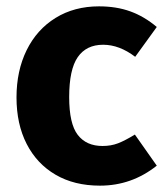

<svg xmlns="http://www.w3.org/2000/svg" viewBox="-20 -568 518 605"><path d="M474 -483 406 -389Q356 -427 305 -427Q252 -427 225 -388Q198 -349 198 -262Q198 -178 225 -143Q252 -108 303 -108Q330 -108 352 -116.5Q374 -125 405 -144L474 -46Q395 17 295 17Q214 17 155 -17.5Q96 -52 64 -114.5Q32 -177 32 -261Q32 -345 64 -410Q96 -475 155 -511.5Q214 -548 292 -548Q347 -548 391 -532Q435 -516 474 -483Z"/></svg>

Font: FiraGOUPP
Style: Bold
Weight: 700
Designer: bBox Type
Foundry: bBox Type GmbH
Version: Version 1.001